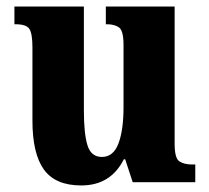

<svg xmlns="http://www.w3.org/2000/svg" viewBox="-20 -556 639 586"><path d="M228 10Q149 10 114 -38.5Q79 -87 79 -188V-411Q79 -454 69.5 -468Q60 -482 27 -482H24V-536H236V-219Q236 -148 247 -112.5Q258 -77 291 -77Q326 -77 341.5 -118Q357 -159 357 -228V-419Q357 -462 343.5 -472Q330 -482 306 -482H303V-536H513V-117Q513 -73 527.5 -63.5Q542 -54 566 -54H576V0H385L362 -70H358Q318 10 228 10Z"/></svg>

Font: Noto Serif Ethiopic Condensed ExtraBold
Style: Regular
Weight: 800
Width: 3
Designer: Monotype Design Team
Foundry: Monotype Imaging Inc.
Version: Version 2.102; ttfautohint (v1.8.4.7-5d5b)